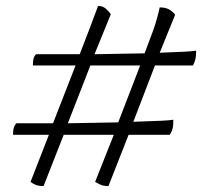

<svg xmlns="http://www.w3.org/2000/svg" viewBox="-20 -614 706 648"><path d="M127 14Q109 14 98.5 9Q88 4 83 0L145 -159H24Q24 -178 28 -187Q32 -196 36 -198H159L235 -393H91Q91 -413 95 -421.5Q99 -430 103 -431H249Q266 -475 283.5 -520.5Q301 -566 311 -594Q327 -594 337.5 -584.5Q348 -575 354 -566L299 -431L468 -434Q480 -465 495 -506Q510 -547 519 -589Q541 -589 553.5 -580.5Q566 -572 571 -564L519 -436Q577 -438 602.5 -439.5Q628 -441 642 -443Q642 -424 639 -412.5Q636 -401 631 -393H503L430 -203Q495 -205 525 -206.5Q555 -208 565 -210Q565 -185 561 -175Q557 -165 553 -159H414L346 14Q329 14 318.5 9Q308 4 301 0L364 -159H195ZM209 -198 379 -201 453 -393H285Z"/></svg>

Font: Texturina 12pt Thin
Style: Regular
Weight: 250
Designer: Guillermo Torres Carreño
Foundry: Omnibus-Type
Version: Version 1.002